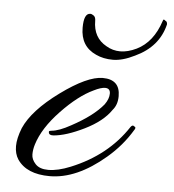

<svg xmlns="http://www.w3.org/2000/svg" viewBox="-43 -529 541 596"><g transform="rotate(5 227.5 -230.5)"><path d="M271 -291Q325 -291 325 -239Q325 -212 310 -195Q285 -158 229 -130.5Q173 -103 134 -100Q120 -99 119 -108Q118 -112 121.5 -113Q125 -114 127 -114Q150 -116 186 -136Q253 -172 284 -210Q297 -228 297 -244.5Q297 -261 281 -261Q268 -261 246 -250Q199 -228 147 -173.5Q95 -119 79 -67Q74 -51 74 -35.5Q74 -20 87 -6Q100 8 127 8Q157 8 196 -8Q309 -54 370 -147Q376 -155 381 -150Q389 -147 382 -138Q352 -88 306 -49Q217 27 133 27Q61 27 32 -16Q21 -33 21 -57Q21 -81 34 -114Q59 -171 141 -231Q223 -291 271 -291ZM195 -441Q195 -486 215 -486Q220 -486 226 -481.5Q232 -477 232 -466Q232 -413 274 -390Q294 -378 317.5 -378Q341 -378 368 -391Q419 -416 441 -484Q442 -488 444 -488Q446 -488 449 -485Q455 -483 455 -474Q438 -403 365 -369Q327 -350 297 -350Q267 -350 244 -361Q195 -383 195 -441Z"/></g></svg>

Font: Allura
Style: Regular
Weight: 400
Designer: Robert E. Leuschke
Foundry: Robert E. Leuschke
Version: Version 1.004